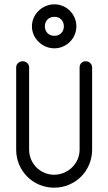

<svg xmlns="http://www.w3.org/2000/svg" viewBox="-20 -868 502 890"><path d="M232 -848C176 -848 128 -802 128 -746C128 -690 176 -644 232 -644C288 -644 334 -690 334 -746C334 -802 288 -848 232 -848ZM232 -790C258 -790 276 -772 276 -746C276 -720 258 -702 232 -702C206 -702 188 -720 188 -746C188 -772 206 -790 232 -790ZM85 -584C69 -584 55 -572 55 -556V-174C55 -76 133 2 231 2C329 2 407 -76 407 -174V-556C407 -572 393 -584 377 -584C361 -584 349 -572 349 -556V-174C349 -110 295 -58 231 -58C167 -58 115 -110 115 -174V-556C115 -572 101 -584 85 -584Z"/></svg>

Font: bauhaus_2017
Style: _regular
Weight: 400
Version: Version 1.0